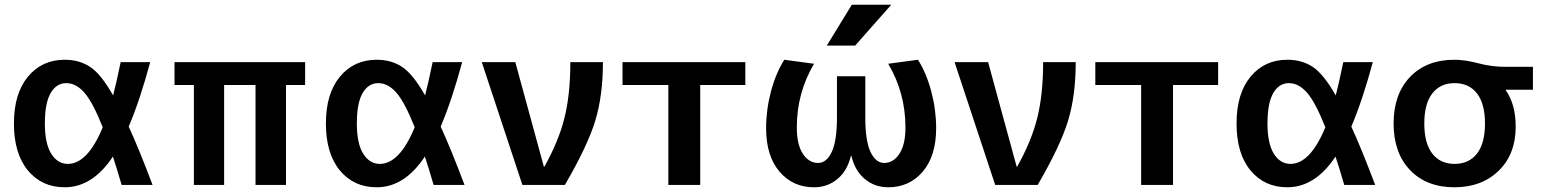

<svg xmlns="http://www.w3.org/2000/svg" viewBox="-20 -783 6530 813"><path d="M525 -247Q569 -151 626 0H495Q472 -79 458 -120Q372 10 254 10Q157 10 98 -61.5Q39 -133 39 -260Q39 -387 98.5 -458.5Q158 -530 254 -530Q316 -530 362 -499.5Q408 -469 459 -379Q471 -424 491 -520H616Q572 -357 525 -247ZM415 -244Q373 -350 337.5 -390.5Q302 -431 261 -431Q219 -431 194.5 -389Q170 -347 170 -260Q170 -175 197 -132Q224 -89 267 -89Q351 -89 415 -244Z M1062 -423H929V0H801V-423H719V-520H1272V-423H1191V0H1062Z M1846 -247Q1890 -151 1947 0H1816Q1793 -79 1779 -120Q1693 10 1575 10Q1478 10 1419 -61.5Q1360 -133 1360 -260Q1360 -387 1419.5 -458.5Q1479 -530 1575 -530Q1637 -530 1683 -499.5Q1729 -469 1780 -379Q1792 -424 1812 -520H1937Q1893 -357 1846 -247ZM1736 -244Q1694 -350 1658.5 -390.5Q1623 -431 1582 -431Q1540 -431 1515.5 -389Q1491 -347 1491 -260Q1491 -175 1518 -132Q1545 -89 1588 -89Q1672 -89 1736 -244Z M2285 -77Q2346 -186 2370.5 -285Q2395 -384 2395 -520H2533Q2533 -378 2500.5 -271.5Q2468 -165 2372 0H2192L2020 -520H2162L2283 -77Z M2945 -423V0H2810V-423H2616V-520H3136V-423Z M3585 -123H3583Q3568 -60 3526 -25Q3484 10 3427 10Q3337 10 3280.5 -56.5Q3224 -123 3224 -240Q3224 -318 3244.5 -395.5Q3265 -473 3301 -530L3427 -513Q3354 -390 3354 -243Q3354 -171 3379.5 -132Q3405 -93 3444 -93Q3480 -93 3502 -140Q3524 -187 3524 -285V-460H3644V-285Q3644 -187 3666 -140Q3688 -93 3724 -93Q3763 -93 3788.5 -132Q3814 -171 3814 -243Q3814 -390 3741 -513L3867 -530Q3903 -473 3923.5 -395.5Q3944 -318 3944 -240Q3944 -123 3887.5 -56.5Q3831 10 3741 10Q3684 10 3642 -25Q3600 -60 3585 -123ZM3587 -763H3754L3601 -590H3481Z M4287 -77Q4348 -186 4372.5 -285Q4397 -384 4397 -520H4535Q4535 -378 4502.5 -271.5Q4470 -165 4374 0H4194L4022 -520H4164L4285 -77Z M4947 -423V0H4812V-423H4618V-520H5138V-423Z M5702 -247Q5746 -151 5803 0H5672Q5649 -79 5635 -120Q5549 10 5431 10Q5334 10 5275 -61.5Q5216 -133 5216 -260Q5216 -387 5275.5 -458.5Q5335 -530 5431 -530Q5493 -530 5539 -499.5Q5585 -469 5636 -379Q5648 -424 5668 -520H5793Q5749 -357 5702 -247ZM5592 -244Q5550 -350 5514.5 -390.5Q5479 -431 5438 -431Q5396 -431 5371.5 -389Q5347 -347 5347 -260Q5347 -175 5374 -132Q5401 -89 5444 -89Q5528 -89 5592 -244Z M6356 -403V-401Q6398 -341 6398 -247Q6398 -130 6326 -60Q6254 10 6139 10Q6020 10 5950.5 -63Q5881 -136 5881 -260Q5881 -384 5950.5 -457Q6020 -530 6139 -530Q6183 -530 6240 -515Q6297 -500 6354 -500H6471V-403ZM6139 -89Q6200 -89 6234 -132.5Q6268 -176 6268 -260Q6268 -344 6234 -387.5Q6200 -431 6139 -431Q6079 -431 6045 -387.5Q6011 -344 6011 -260Q6011 -176 6045 -132.5Q6079 -89 6139 -89Z"/></svg>

Font: M PLUS 1p
Style: Bold
Weight: 700
Version: Version 1.062